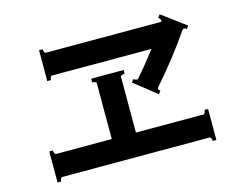

<svg xmlns="http://www.w3.org/2000/svg" viewBox="-97 -858 1194 975"><g transform="rotate(-15 500.0 -370.5)"><path d="M814 -716 939 -623 928 -608Q922 -614 914 -614Q909 -614 906 -610Q818 -482 710 -359Q708 -357 708 -354Q708 -347 717 -340L705 -325L588 -418L600 -433Q604 -429 612 -426.5Q620 -424 623 -428Q669 -479 728 -557H205Q200 -557 197 -550Q194 -543 194 -536H175V-698H194Q194 -691 197 -684Q200 -677 205 -677H812L813 -679Q814 -680 814 -683Q814 -688 810 -693Q806 -698 802 -701ZM897 -167Q902 -167 905 -174Q908 -181 908 -188H927V-25H908Q908 -32 905 -39Q902 -46 897 -46H122Q117 -46 114 -39Q111 -32 111 -25H92V-188H111Q111 -181 114 -174Q117 -167 122 -167H415V-460Q415 -465 407.5 -468Q400 -471 393 -471V-490H564V-471Q557 -471 549.5 -468Q542 -465 542 -460V-167Z"/></g></svg>

Font: Aoboshi One
Style: Regular
Weight: 400
Designer: IKIMOJI
Foundry: Natsumi Matsuba
Version: Version 1.000; ttfautohint (v1.8.3)